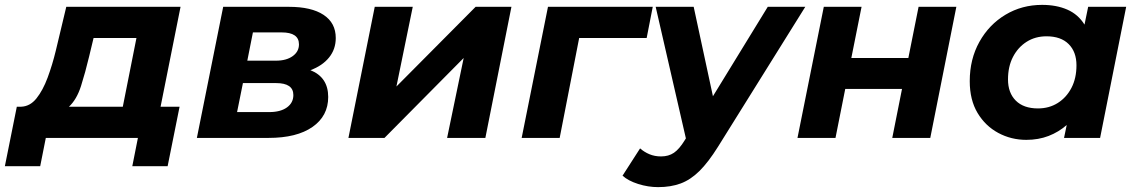

<svg xmlns="http://www.w3.org/2000/svg" viewBox="-87 -566 4663 788"><path d="M-67 116 -18 -128H-1Q36 -129 62.5 -162Q89 -195 108.5 -247.5Q128 -300 142 -358L185 -538H654L572 -128H650L601 116H456L479 0H101L78 116ZM417 -128 473 -410H297L279 -335Q263 -268 245.5 -213Q228 -158 196 -128Z M721 0 829 -538H1099Q1191 -538 1241 -505Q1291 -472 1291 -410Q1291 -364 1263.5 -330Q1236 -296 1187 -278Q1260 -249 1260 -168Q1260 -90 1195.5 -45Q1131 0 1015 0ZM886 -106H1018Q1064 -106 1090.5 -125Q1117 -144 1117 -176Q1117 -225 1046 -225H910ZM928 -317H1046Q1088 -317 1114 -335.5Q1140 -354 1140 -384Q1140 -433 1069 -433H951Z M1343 0 1451 -538H1607L1540 -211L1865 -538H2012L1905 0H1748L1816 -328L1491 0Z M2054 0 2162 -538H2592L2567 -410H2290L2210 0Z M2614 202Q2573 202 2532 189Q2491 176 2468 155L2540 43Q2557 58 2578.5 67Q2600 76 2626 76Q2657 76 2679 61Q2701 46 2723 10L2728 2L2604 -538H2760L2839 -171L3064 -538H3218L2860 36Q2820 100 2783.5 136Q2747 172 2706.5 187Q2666 202 2614 202Z M3186 0 3294 -538H3449L3407 -328H3641L3683 -538H3838L3731 0H3575L3615 -201H3382L3342 0Z M4125 8Q4063 8 4010 -20.5Q3957 -49 3925 -102.5Q3893 -156 3893 -233Q3893 -323 3932.5 -394Q3972 -465 4039.5 -505.5Q4107 -546 4190 -546Q4249 -546 4293.5 -526.5Q4338 -507 4364 -465L4379 -538H4535L4428 0H4280L4291 -53Q4258 -24 4216.5 -8Q4175 8 4125 8ZM4173 -121Q4219 -121 4254.5 -143.5Q4290 -166 4310.5 -205.5Q4331 -245 4331 -298Q4331 -353 4299 -385Q4267 -417 4208 -417Q4162 -417 4126.5 -394.5Q4091 -372 4070.5 -332.5Q4050 -293 4050 -240Q4050 -185 4082 -153Q4114 -121 4173 -121Z"/></svg>

Font: Montserrat
Style: Bold Italic
Weight: 700
Italic angle: -11.3°
Designer: Julieta Ulanovsky
Foundry: Julieta Ulanovsky
Version: Version 9.000; ttfautohint (v1.8.4.7-5d5b)